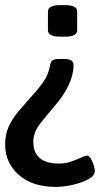

<svg xmlns="http://www.w3.org/2000/svg" viewBox="-20 -545 400 749"><path d="M232 -315Q267 -315 267 -291Q267 -254 247.5 -212.5Q228 -171 192 -130Q160 -93 135 -60.5Q110 -28 110 8Q110 51 135.5 72Q161 93 208 93Q236 93 258.5 85Q281 77 297 69.5Q313 62 320 62Q327 62 334 73.5Q341 85 345.5 99.5Q350 114 350 122Q350 140 326 153.5Q302 167 266 175.5Q230 184 196 184Q106 184 53 137Q0 90 0 18Q0 -20 13.5 -50Q27 -80 48.5 -106Q70 -132 92 -157Q124 -191 147 -222.5Q170 -254 176 -293Q178 -305 186 -310Q194 -315 214 -315ZM234 -525Q281 -525 281 -500V-427Q281 -402 234 -402H215Q167 -402 167 -427V-500Q167 -525 215 -525Z"/></svg>

Font: Asap Condensed Medium
Style: Regular
Weight: 500
Width: 3
Designer: Pablo Cosgaya
Foundry: Omnibus-Type
Version: Version 3.001; ttfautohint (v1.8.4.7-5d5b)